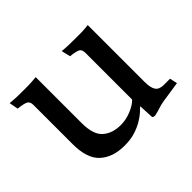

<svg xmlns="http://www.w3.org/2000/svg" viewBox="-104 -593 767 767"><g transform="rotate(-45 279.0 -210.0)"><path d="M375 -56Q369 -50 357 -39Q345 -28 326 -16.5Q307 -5 281 3.5Q255 12 220 12Q154 12 115.5 -23Q77 -58 77 -139V-361Q77 -378 67 -384.5Q57 -391 22 -395L15 -433Q35 -431 49 -430.5Q63 -430 92 -430Q106 -430 115 -430Q124 -430 131 -430.5Q138 -431 145 -431.5Q152 -432 162 -433V-173Q162 -108 191 -82.5Q220 -57 268 -57Q296 -57 325 -68.5Q354 -80 371 -97V-361Q371 -378 362 -384.5Q353 -391 318 -395L309 -433Q328 -431 345 -430.5Q362 -430 391 -430Q405 -430 413.5 -430Q422 -430 428.5 -430.5Q435 -431 441 -431.5Q447 -432 456 -433V-112Q456 -79 466 -64Q476 -49 501 -49H537L544 -17Q527 -14 501.5 -10.5Q476 -7 458 -4Q439 -1 424.5 4Q410 9 391 13Q378 13 378 6Z"/></g></svg>

Font: Lusitana
Style: Regular
Weight: 400
Designer: Ana Paula Megda
Foundry: Ana Paula Megda
Version: Version 1.000; ttfautohint (v1.1) -l 8 -r 50 -G 200 -x 14 -D